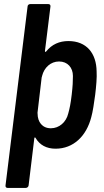

<svg xmlns="http://www.w3.org/2000/svg" viewBox="-20 -720 510 940"><path d="M453 -370C452 -459 404 -519 315 -519C271 -519 234 -503 206 -468C202 -464 200 -466 200 -470L227 -688C228 -695 224 -700 217 -700H128C121 -700 115 -695 115 -688L7 188C6 195 10 200 17 200H106C113 200 119 195 120 188L148 -43C148 -47 152 -49 154 -45C174 -10 208 8 252 8C339 8 403 -53 427 -147C434 -171 441 -218 446 -256C451 -296 455 -343 453 -370ZM314 -164C304 -122 270 -92 229 -92C187 -92 164 -123 164 -164C164 -166 163 -168 164 -171L184 -341C185 -344 186 -346 186 -348C196 -389 228 -419 269 -419C311 -419 337 -389 337 -348C337 -323 336 -298 331 -256C326 -213 321 -189 314 -164Z"/></svg>

Font: Barlow Semi Condensed SemiBold
Style: Italic
Weight: 600
Width: 4
Italic angle: -7°
Designer: Jeremy Tribby
Foundry: Tribby Type
Version: Version 1.422;hotconv 1.0.109;makeotfexe 2.5.65596